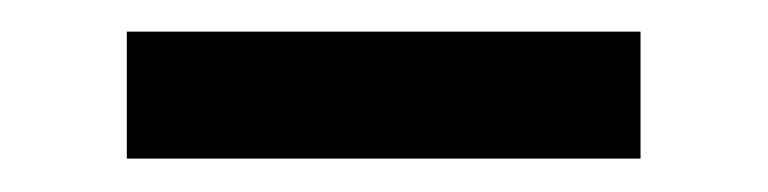

<svg xmlns="http://www.w3.org/2000/svg" viewBox="-20 -359 476 119"><path d="M377 -339.4V-260.7H58.6V-339.4Z"/></svg>

Font: Inter 28pt
Style: Regular
Weight: 400
Designer: Rasmus Andersson
Foundry: rsms
Version: Version 4.001;git-66647c0bb